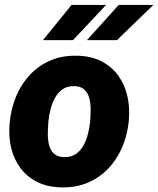

<svg xmlns="http://www.w3.org/2000/svg" viewBox="-20 -770 658 799"><path d="M20 -255.9 21 -266.1Q27.3 -323.2 48.8 -373Q70.3 -422.9 106.2 -460.4Q142.1 -498 190.9 -518.8Q239.7 -539.6 300.3 -538.1Q358.4 -537.1 400.9 -515.6Q443.4 -494.1 470.7 -457.3Q498 -420.4 509.5 -372.3Q521 -324.2 516.1 -270L515.1 -259.3Q508.8 -202.6 486.8 -153.3Q464.8 -104 429 -66.9Q393.1 -29.8 344.2 -9.3Q295.4 11.2 235.4 9.8Q178.2 8.8 135.5 -12.5Q92.8 -33.7 65.4 -70.1Q38.1 -106.4 26.6 -154.1Q15.1 -201.7 20 -255.9ZM181.6 -266.1 180.7 -255.9Q179.2 -235.8 179 -212.2Q178.7 -188.5 184.1 -166.7Q189.5 -145 203.9 -131.1Q218.3 -117.2 245.6 -116.2Q274.9 -115.2 294.7 -128.4Q314.5 -141.6 326.7 -163.6Q338.9 -185.5 345.5 -210.9Q352.1 -236.3 354.5 -259.8L355.5 -270Q356.9 -289.6 357.2 -313.7Q357.4 -337.9 352.1 -359.9Q346.7 -381.8 332 -396.2Q317.4 -410.6 290 -411.6Q260.7 -412.6 241 -398.9Q221.2 -385.3 209 -363Q196.8 -340.8 190.4 -315.2Q184.1 -289.6 181.6 -266.1ZM341.8 -603 474.1 -749.5H618.2L466.8 -603ZM158.7 -603 277.8 -749.5H421.4L283.7 -603Z"/></svg>

Font: Roboto Black
Style: Italic
Weight: 900
Italic angle: -12°
Designer: Christian Robertson
Foundry: Google
Version: Version 3.0; 2020